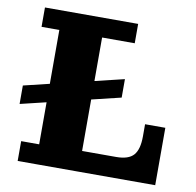

<svg xmlns="http://www.w3.org/2000/svg" viewBox="-77 -761 859 840"><g transform="rotate(10 352.5 -341.0)"><path d="M55 0V-88H135V-596H56V-682H470V-596H325V0ZM325 0V-92H666V0ZM476 -92Q531 -92 553.5 -117.5Q576 -143 576 -201V-255H666V-92ZM20 -247V-329L455 -434V-352Z"/></g></svg>

Font: Montagu Slab
Style: Bold
Weight: 700
Designer: Florian Karsten
Foundry: Florian Karsten
Version: Version 1.000